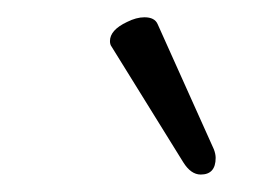

<svg xmlns="http://www.w3.org/2000/svg" viewBox="-20 -699 318 220"><path d="M225.1 -527.8Q227.1 -522.5 227.1 -518.1Q227.1 -499 210 -499Q198.7 -499 189.9 -513.2L107.9 -645.5Q106 -647.9 106 -651.9Q106 -664.6 125.5 -673.8Q136.2 -679.2 145.5 -679.2Q157.2 -679.2 160.6 -671.4Z"/></svg>

Font: Junicode
Style: Regular
Weight: 400
Designer: Peter S. Baker
Foundry: Briery Creek Software
Version: Version 0.7.2